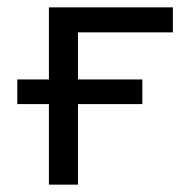

<svg xmlns="http://www.w3.org/2000/svg" viewBox="-20 -502 511 522"><path d="M113 0V-219H27V-286H113V-482H450V-414H192V-286H367V-219H192V0Z"/></svg>

Font: Cantarell
Style: Regular
Weight: 400
Designer: Dave Crossland, Nikolaus Waxweiler, Florian Fecher, Jacques Le Bailly, Eben Sorkin, Alexei Vanyashin, Alexios Zavras, Em
Version: Version 0.303